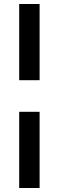

<svg xmlns="http://www.w3.org/2000/svg" viewBox="-20 -744 293 960"><path d="M76 -343V-724H178V-343ZM76 196V-185H178V196Z"/></svg>

Font: Archivo SemiBold
Style: Bold Italic
Weight: 700
Italic angle: -10°
Version: Version 2.001